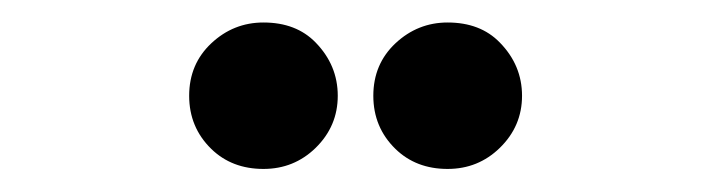

<svg xmlns="http://www.w3.org/2000/svg" viewBox="-20 -762 626 169"><path d="M374 -742.2Q402.8 -742.2 419.9 -724.6Q439.5 -704.6 439.5 -677.7Q439.5 -650.9 419.9 -631.8Q400.9 -613.3 374 -613.3Q346.2 -613.3 328.1 -630.9Q308.6 -649.9 308.6 -677.7Q308.6 -705.6 328.1 -723.9Q347.7 -742.2 374 -742.2ZM211.9 -742.2Q240.7 -742.2 257.8 -724.6Q277.3 -704.6 277.3 -677.7Q277.3 -650.9 257.8 -631.8Q238.8 -613.3 211.9 -613.3Q184.1 -613.3 166 -630.9Q146.5 -649.9 146.5 -677.7Q146.5 -705.6 166 -723.9Q185.5 -742.2 211.9 -742.2Z"/></svg>

Font: Simply Mono
Style: Book
Weight: 400
Designer: Wojciech Kalinowski "wmk69" (wmk69@o2.pl)
Foundry: Wojciech Kalinowski "wmk69" (wmk69@o2.pl)
Version: Version 1.0.0